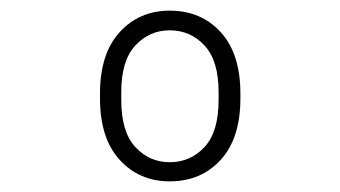

<svg xmlns="http://www.w3.org/2000/svg" viewBox="-20 -718 640 361"><path d="M299 -377Q242 -377 205 -417.5Q168 -458 168 -533V-542Q168 -617 205 -657.5Q242 -698 299 -698Q358 -698 395 -657.5Q432 -617 432 -542V-533Q432 -458 395 -417.5Q358 -377 299 -377ZM299 -413Q338 -413 364.5 -441.5Q391 -470 391 -530V-545Q391 -604 364.5 -632.5Q338 -661 299 -661Q261 -661 234.5 -632.5Q208 -604 208 -545V-530Q208 -470 234.5 -441.5Q261 -413 299 -413Z"/></svg>

Font: Chivo Mono Thin
Style: Regular
Weight: 250
Designer: Hector Gatti
Foundry: Omnibus-Type
Version: Version 1.008